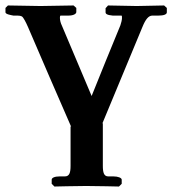

<svg xmlns="http://www.w3.org/2000/svg" viewBox="-29 -454 630 702"><path d="M229 152C229 177 225 191 208 191H189C171 191 160 196 160 203V218L170 228C170 228 251 226 286 226C325 226 406 228 406 228L416 218V203C416 196 402 191 386 191H367C351 191 347 177 347 152V-4L345 -2L492 -356C503 -383 514 -397 528 -397H550C569 -397 581 -401 581 -409V-425L571 -434C571 -434 480 -432 471 -432C458 -432 366 -434 366 -434L357 -424V-409C357 -404 361 -399 383 -397H414C417 -397 417 -396 417 -388C417 -382 414 -369 411 -361C375 -275 341 -189 306 -103L197 -361C193 -369 190 -380 190 -389C190 -395 191 -397 193 -397H221C241 -397 250 -404 250 -410V-425L240 -434C240 -434 125 -432 119 -432C106 -432 0 -434 0 -434L-9 -425V-409C-9 -402 10 -399 20 -397H35C42 -397 47 -396 51 -394C57 -390 66 -372 73 -356C125 -235 178 -112 231 9L229 8Z"/></svg>

Font: Libertinus Serif Semibold
Style: Regular
Weight: 600
Designer: Philipp H. Poll, Khaled Hosny
Foundry: Caleb Maclennan
Version: Version 7.050;RELEASE